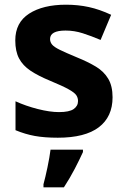

<svg xmlns="http://www.w3.org/2000/svg" viewBox="-20 -576 537 817"><path d="M459 -162Q459 -79 400.5 -34.5Q342 10 226 10Q169 10 128 2.5Q87 -5 46 -22V-145Q90 -125 141 -112Q192 -99 231 -99Q275 -99 293.5 -112Q312 -125 312 -146Q312 -160 304.5 -171Q297 -182 272 -196Q247 -210 194 -232Q143 -253 110 -275Q77 -297 61 -327.5Q45 -358 45 -404Q45 -480 104 -518Q163 -556 261 -556Q312 -556 358 -546Q404 -536 453 -513L408 -406Q368 -423 332 -434.5Q296 -446 259 -446Q193 -446 193 -410Q193 -397 201.5 -386.5Q210 -376 234.5 -364Q259 -352 307 -332Q354 -313 388 -292.5Q422 -272 440.5 -241Q459 -210 459 -162ZM333 61V71Q318 104 298 142.5Q278 181 252 221H165V208Q173 179 182 136Q191 93 195 61Z"/></svg>

Font: Noto IKEA Arabic
Style: Bold
Weight: 700
Designer: Monotype Design Team
Foundry: Monotype Imaging Inc.
Version: Version 1.200